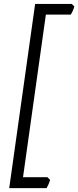

<svg xmlns="http://www.w3.org/2000/svg" viewBox="-20 -801 401 985"><path d="M361.3 -768.1Q358.4 -755.9 352.8 -743.9Q347.2 -731.9 343.3 -726.1H215.3L98.1 107.9H223.1L237.3 122.1Q234.4 131.8 229.2 143.8Q224.1 155.8 219.2 164.1H27.3L160.2 -780.8H348.1Z"/></svg>

Font: Gentium Plus Viet
Style: Italic
Weight: 400
Italic angle: -8°
Designer: J. Victor Gaultney, Annie Olsen, Iska Routamaa, Becca Hirsbrunner
Foundry: SIL International
Version: Version 5.000